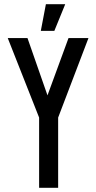

<svg xmlns="http://www.w3.org/2000/svg" viewBox="-20 -888 454 908"><path d="M165 -332 17 -707V-708H110L222 -387L166 -332ZM165 0V-332H255V0ZM166 -332 304 -708H398V-707L255 -332ZM173 -742 197 -868H288V-867L237 -742Z"/></svg>

Font: Foldit
Style: Regular
Weight: 400
Version: Version 1.003